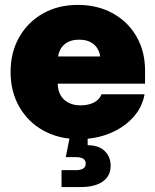

<svg xmlns="http://www.w3.org/2000/svg" viewBox="-20 -547 623 771"><path d="M296.4 11.7Q216.3 11.7 154.3 -22.7Q92.3 -57.1 57.4 -118.2Q22.5 -179.2 22.5 -257.8Q22.5 -336.9 57.1 -397.7Q91.8 -458.5 152.6 -492.9Q213.4 -527.3 292.5 -527.3Q371.6 -527.3 432.6 -493.7Q493.7 -460 528.1 -400.4Q562.5 -340.8 562.5 -263.2V-210.9H211.9Q212.9 -169.9 237.3 -147Q261.7 -124 304.2 -124Q335.4 -124 357.7 -135.7Q379.9 -147.5 387.7 -168.5H560.5Q551.3 -115.7 514.2 -75.2Q477.1 -34.7 420.7 -11.5Q364.3 11.7 296.4 11.7ZM213.4 -320.3H382.3Q377.4 -352.1 355.5 -369.9Q333.5 -387.7 297.9 -387.7Q262.2 -387.7 240.2 -369.9Q218.3 -352.1 213.4 -320.3ZM227.1 204.1V136.2H285.2Q324.2 136.2 324.2 109.9Q324.2 84 285.2 84H244.1L264.6 -19.5H332V36.1Q377 36.1 400.6 59.6Q424.3 83 424.3 118.2Q424.3 159.2 393.1 181.6Q361.8 204.1 304.2 204.1Z"/></svg>

Font: Inter Display Black
Style: Regular
Weight: 900
Designer: Rasmus Andersson
Foundry: rsms
Version: Version 4.000;git-a52131595